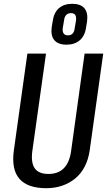

<svg xmlns="http://www.w3.org/2000/svg" viewBox="-20 -982 567 1010"><path d="M224 8Q125 8 82 -41.5Q39 -91 53 -192L124 -700H222L150 -187Q142 -127 162.5 -97Q183 -67 235 -67Q337 -67 354 -187L425 -700H523L452 -192Q445 -143 425.5 -105.5Q406 -68 375.5 -43Q345 -18 306.5 -5Q268 8 224 8ZM330 -747Q286 -747 266 -770.5Q246 -794 252 -839L257 -869Q263 -915 289.5 -938.5Q316 -962 360 -962Q404 -962 424 -938.5Q444 -915 438 -869L433 -839Q427 -794 400 -770.5Q373 -747 330 -747ZM337 -796Q353 -796 362 -805.5Q371 -815 373 -834L380 -875Q382 -894 375.5 -903.5Q369 -913 353 -913Q338 -913 328.5 -903.5Q319 -894 317 -875L310 -834Q308 -815 315 -805.5Q322 -796 337 -796Z"/></svg>

Font: Pathway Extreme Condensed Medium
Style: Italic
Weight: 500
Width: 3
Italic angle: -8°
Version: Version 1.001;gftools[0.9.26]